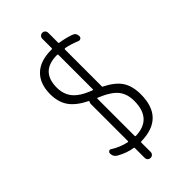

<svg xmlns="http://www.w3.org/2000/svg" viewBox="-273 -888 1047 1047"><g transform="rotate(-45 250.0 -365.0)"><path d="M257.8 -672.9Q130.9 -672.9 130.9 -547.9Q130.9 -497.1 158.7 -462.4Q186.5 -427.7 251 -402.3L259.8 -399.4Q263.7 -397.5 263.7 -402.3V-668Q263.7 -672.9 258.8 -672.9ZM378.9 -198.2Q378.9 -252 351.1 -286.6Q323.2 -321.3 249 -351.6Q245.1 -353.5 245.1 -348.6V-61.5Q245.1 -56.6 250 -56.6Q378.9 -60.5 378.9 -198.2ZM202.1 -373Q136.7 -405.3 108.4 -446.3Q80.1 -487.3 80.1 -547.9Q80.1 -627.9 125 -671.4Q169.9 -714.8 254.9 -714.8H259.8Q263.7 -714.8 263.7 -719.7V-792Q263.7 -801.8 270.5 -808.6Q277.3 -815.4 287.1 -815.4Q296.9 -815.4 303.2 -808.6Q309.6 -801.8 309.6 -792V-716.8Q309.6 -710.9 316.4 -710.9Q360.4 -704.1 394.5 -691.4Q417 -683.6 417 -658.2Q417 -650.4 410.2 -645.5Q403.3 -640.6 394.5 -643.6Q355.5 -660.2 316.4 -668Q310.5 -668 309.6 -664.1V-387.7V-381.8Q307.6 -376 311.5 -375Q377.9 -341.8 403.8 -301.3Q429.7 -260.7 429.7 -198.2Q429.7 -17.6 250 -14.6Q245.1 -14.6 245.1 -9.8V61.5Q245.1 71.3 238.8 78.1Q232.4 85 222.2 85Q211.9 85 205.6 78.6Q199.2 72.3 199.2 61.5V-13.7Q199.2 -18.6 195.3 -18.6Q150.4 -25.4 106.4 -49.8Q82 -62.5 82 -88.9Q82 -96.7 89.4 -101.6Q96.7 -106.4 103.5 -100.6Q147.5 -73.2 195.3 -63.5Q196.3 -62.5 197.8 -64Q199.2 -65.4 199.2 -67.4V-353.5Q199.2 -358.4 203.1 -367.2Q205.1 -371.1 202.1 -373Z"/></g></svg>

Font: Rounded-L Mgen+ 1mn light
Style: Regular
Weight: 200
Designer: [Source Han Sans]
Ryoko NISHIZUKA  (kana & ideographs); Paul D. Hunt (Latin, Greek & Cyrillic); Wenlong ZHANG  (bopomofo
Version: Version 1.059.20150602